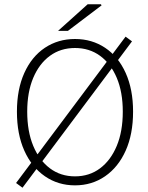

<svg xmlns="http://www.w3.org/2000/svg" viewBox="-20 -853 692 896"><path d="M85 23 55 1 566 -682 596 -660ZM330 12Q251 12 189.5 -30.5Q128 -73 93.5 -150Q59 -227 59 -332Q59 -436 93.5 -512.5Q128 -589 189.5 -630Q251 -671 330 -671Q409 -671 470.5 -630Q532 -589 566.5 -512.5Q601 -436 601 -332Q601 -227 566.5 -150Q532 -73 470.5 -30.5Q409 12 330 12ZM330 -30Q397 -30 447 -67.5Q497 -105 525 -172.5Q553 -240 553 -332Q553 -423 525 -489.5Q497 -556 447 -592.5Q397 -629 330 -629Q263 -629 213 -592.5Q163 -556 135 -489.5Q107 -423 107 -332Q107 -240 135 -172.5Q163 -105 213 -67.5Q263 -30 330 -30ZM251 -709 389 -833H451L454 -828L297 -709Z"/></svg>

Font: Source Sans 3 Light
Style: Regular
Weight: 300
Designer: Paul D. Hunt
Foundry: Adobe
Version: Version 3.052;hotconv 1.1.0;makeotfexe 2.6.0